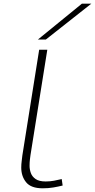

<svg xmlns="http://www.w3.org/2000/svg" viewBox="-20 -1009 514 1039"><path d="M192 -740H236L145 -170Q144 -163 142 -147Q140 -131 140 -112Q140 -92 147 -72.5Q154 -53 173 -40Q192 -27 227 -27Q251 -27 272 -31Q293 -35 314 -40L319 -5Q295 1 268.5 5.5Q242 10 211 10Q148 10 121.5 -22.5Q95 -55 95 -102Q95 -120 97.5 -138.5Q100 -157 101 -168ZM185 -795 423 -989H474L228 -795Z"/></svg>

Font: Georama ExtraExtended ExtraLight
Style: Italic
Weight: 200
Width: 8
Italic angle: -9°
Designer: Jean-Baptiste Levee
Foundry: Production Type
Version: Version 1.000